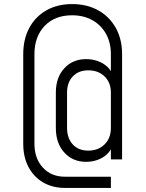

<svg xmlns="http://www.w3.org/2000/svg" viewBox="-20 -782 714 942"><path d="M334 -762Q407 -762 462 -731.2Q517 -700.5 548 -645.2Q579 -590 579 -516V0H524V-49Q506.5 -20 474 -4Q441.5 12 403 12Q337 12 295.5 -33.5Q254 -79 254 -154V-328Q254 -402 295.5 -447Q337 -492 403 -492Q442 -492 474.8 -476Q507.5 -460 524 -433V-516Q524 -573.5 499.8 -616.5Q475.5 -659.5 432.8 -683.2Q390 -707 333.5 -707Q249 -707 199 -654.8Q149 -602.5 149 -516V-77Q149 -4.5 190.2 40.2Q231.5 85 299 85H524V140H299Q237.5 140 191.2 112.8Q145 85.5 119.5 36.8Q94 -12 94 -77V-516Q94 -590 123.8 -645.2Q153.5 -700.5 207.5 -731.2Q261.5 -762 334 -762ZM413.5 -43Q462 -43 493 -73.5Q524 -104 524 -154V-328Q524 -377 493 -407Q462 -437 413.5 -437Q365 -437 337 -407Q309 -377 309 -328V-154Q309 -104 337 -73.5Q365 -43 413.5 -43Z"/></svg>

Font: Mohave Light
Style: Regular
Weight: 300
Designer: Gumpita Rahayu
Foundry: Tokotype
Version: Version 2.003